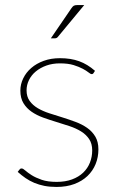

<svg xmlns="http://www.w3.org/2000/svg" viewBox="-20 -731 461 759"><path d="M50 0ZM350 -442.5Q347.5 -438 342.5 -438Q338 -438 329.8 -444.8Q321.5 -451.5 307 -459.2Q292.5 -467 270.8 -473.8Q249 -480.5 217 -480.5Q187.5 -480.5 163.2 -471.8Q139 -463 121.5 -448.5Q104 -434 94.5 -414.5Q85 -395 85 -374Q85 -349 97.2 -332Q109.5 -315 129.5 -303.2Q149.5 -291.5 175 -283.2Q200.5 -275 227 -266.8Q253.5 -258.5 279 -249Q304.5 -239.5 324.5 -225.5Q344.5 -211.5 356.8 -191Q369 -170.5 369 -140.5Q369 -109.5 358 -82.5Q347 -55.5 325.8 -35.2Q304.5 -15 273.8 -3.5Q243 8 203.5 8Q177 8 155.5 3.8Q134 -0.5 115.5 -8.2Q97 -16 81 -27Q65 -38 50 -51.5L56.5 -60Q58.5 -62.5 60.2 -63.8Q62 -65 66 -65Q71 -65 80.2 -56.8Q89.5 -48.5 105.2 -38.5Q121 -28.5 145 -20.2Q169 -12 204 -12Q238.5 -12 264.8 -21.8Q291 -31.5 308.8 -48.5Q326.5 -65.5 335.5 -88.2Q344.5 -111 344.5 -136.5Q344.5 -163.5 332.2 -181.5Q320 -199.5 300 -211.8Q280 -224 254.5 -232.5Q229 -241 202.5 -249Q176 -257 150.5 -266.2Q125 -275.5 105 -289.2Q85 -303 72.8 -323Q60.5 -343 60.5 -373Q60.5 -398 71.8 -421.2Q83 -444.5 103.5 -462.2Q124 -480 152.8 -490.5Q181.5 -501 217 -501Q260 -501 293 -489Q326 -477 355.5 -451ZM313 -711 209 -585.5Q204.5 -579.5 197 -579.5H181L262 -698Q267 -705.5 271.5 -708.2Q276 -711 286 -711Z"/></svg>

Font: Lato Thin
Style: Regular
Weight: 200
Designer: Lukasz Dziedzic
Foundry: tyPoland Lukasz Dziedzic
Version: Version 2.007; 2014-02-27